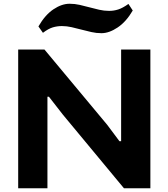

<svg xmlns="http://www.w3.org/2000/svg" viewBox="-20 -1004 898 1024"><path d="M185 -863Q220 -924 264.5 -954Q309 -984 351 -984Q379 -984 405 -978Q431 -972 457 -965Q483 -958 509 -952Q535 -946 562 -946Q587 -946 610.5 -953.5Q634 -961 665 -983L688 -948Q653 -888 607.5 -857.5Q562 -827 521 -827Q494 -827 467.5 -833Q441 -839 414.5 -846Q388 -853 362 -859Q336 -865 310 -865Q285 -865 261.5 -858Q238 -851 209 -829ZM77 -740H217L552 -338L617 -251H626V-740H782V0H641L315 -393L241 -488H233V0H77Z"/></svg>

Font: Encode Sans Wide
Style: Bold
Weight: 700
Designer: Pablo Impallari, Andres Torresi
Foundry: Pablo Impallari, Andres Torresi
Version: Version 1.000; ttfautohint (v1.00) -l 8 -r 50 -G 200 -x 14 -